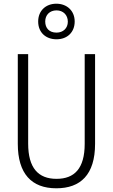

<svg xmlns="http://www.w3.org/2000/svg" viewBox="-20 -1072 609 1036"><path d="M285 -860C343 -860 383 -898 383 -956C383 -1014 341 -1052 284 -1052C227 -1052 186 -1014 186 -956C186 -896 228 -860 285 -860ZM285 -896C245 -896 224 -921 224 -956C224 -991 248 -1016 285 -1016C321 -1016 346 -991 346 -955C346 -920 321 -896 285 -896ZM493 -296V-780H437V-296C437 -162 381 -107 285 -107C187 -107 132 -165 132 -297V-780H76V-296C76 -135 150 -56 284 -56C414 -56 493 -129 493 -296Z"/></svg>

Font: Noto Sans Malayalam UI Condensed Light
Style: Regular
Weight: 300
Width: 3
Designer: Jelle Bosma - Monotype Design Team
Foundry: Monotype Imaging Inc.
Version: Version 2.104